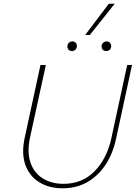

<svg xmlns="http://www.w3.org/2000/svg" viewBox="-20 -1008 733 1034"><path d="M317 6Q243 6 190 -27.5Q137 -61 116 -122Q95 -183 113 -266L198 -658H227L142 -269Q125 -191 143.5 -134.5Q162 -78 209 -48Q256 -18 322 -18Q423 -18 489.5 -86Q556 -154 580 -265L665 -658H691L606 -265Q589 -183 549.5 -122.5Q510 -62 451.5 -28Q393 6 317 6ZM367 -733Q360 -733 354 -736.5Q348 -740 345 -746.5Q342 -753 343 -760Q344 -771 351.5 -778Q359 -785 370 -785Q378 -785 383.5 -781.5Q389 -778 392 -771.5Q395 -765 394 -758Q393 -747 385.5 -740Q378 -733 367 -733ZM552 -733Q544 -733 538 -736.5Q532 -740 529.5 -746.5Q527 -753 527 -760Q528 -771 536 -778Q544 -785 554 -785Q562 -785 567.5 -781.5Q573 -778 576 -771.5Q579 -765 579 -758Q578 -747 570.5 -740Q563 -733 552 -733ZM439 -820 566 -988H598L464 -820Z"/></svg>

Font: Ysabeau Infant Thin
Style: Italic
Weight: 250
Italic angle: -12°
Designer: Christian Thalmann (Catharsis Fonts)
Version: Version 2.001;gftools[0.9.30]; featfreeze: ss01,ss02,lnum